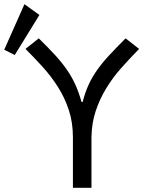

<svg xmlns="http://www.w3.org/2000/svg" viewBox="-21 -891 727 911"><path d="M325 -239Q325 -310 305.5 -369Q286 -428 253.5 -479Q221 -530 181 -574Q141 -618 100 -659L163 -709Q208 -665 240.5 -629.5Q273 -594 296.5 -560Q320 -526 336.5 -489.5Q353 -453 366 -407H371Q383 -453 399.5 -489Q416 -525 440 -559Q464 -593 497 -628.5Q530 -664 575 -709L639 -659Q595 -614 554.5 -568.5Q514 -523 483 -472Q452 -421 433 -364Q414 -307 413 -239V0H325ZM166 -820 49 -630 -1 -655 95 -871Z"/></svg>

Font: Rising Sun
Style: Regular
Weight: 400
Designer: Matt McInerney, Pablo Impallari, Rodrigo Fuenzalida (Raleway font), Stephen Hutchings (Greek), Cristiano Sobral (main ch
Foundry: The Rising Sun Project Authors
Version: Version 4.327; ttfautohint (v1.8.4.7-5d5b-dirty)